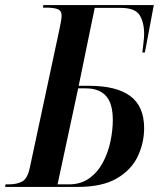

<svg xmlns="http://www.w3.org/2000/svg" viewBox="-42 -734 632 754"><path d="M-22 0 -20 -10H-8Q25 -10 45.5 -21.5Q66 -33 75 -75L191 -617Q195 -635 197.5 -650Q200 -665 200 -672Q200 -692 184.5 -698Q169 -704 140 -704H127L128 -714H562L527 -528H517Q519 -547 521.5 -566.5Q524 -586 524 -600Q524 -647 506 -675Q488 -703 432 -703H330L267 -397H308Q416 -397 470 -356.5Q524 -316 524 -231Q524 -173 499 -120Q474 -67 417 -33.5Q360 0 263 0ZM229 -10Q275 -10 308 -33.5Q341 -57 361.5 -95Q382 -133 391.5 -177.5Q401 -222 401 -263Q401 -328 374 -357.5Q347 -387 295 -387H265L184 -10Z"/></svg>

Font: Noto Serif Display Condensed SemiBold
Style: Italic
Weight: 600
Width: 3
Italic angle: -12°
Designer: Monotype Design Team
Foundry: Monotype Imaging Inc.
Version: Version 2.009